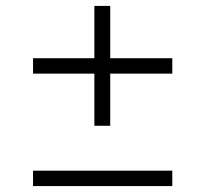

<svg xmlns="http://www.w3.org/2000/svg" viewBox="-20 -628 692 648"><path d="M298.5 -203.5V-379.5H91.5V-431.5H298.5V-608H352V-431.5H561.5V-379.5H352V-203.5ZM91.5 0V-52H561.5V0Z"/></svg>

Font: Overpass ExtraLight
Style: Regular
Weight: 250
Designer: Delve Withrington, Dave Bailey, Thomas Jockin
Foundry: Delve Fonts LLC
Version: Version 4.000